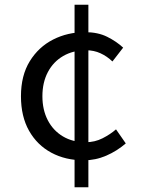

<svg xmlns="http://www.w3.org/2000/svg" viewBox="-20 -750 595 806"><path d="M332 -77Q255 -77 195.5 -109Q136 -141 102 -201Q68 -261 68 -346Q68 -433 105 -493Q142 -553 203 -584Q264 -615 337 -615Q391 -615 430 -595.5Q469 -576 497 -550L452 -492Q429 -514 401.5 -526.5Q374 -539 342 -539Q287 -539 245.5 -515Q204 -491 181 -447.5Q158 -404 158 -346Q158 -289 180.5 -245.5Q203 -202 244 -177.5Q285 -153 340 -153Q378 -153 410.5 -169.5Q443 -186 467 -207L508 -148Q471 -116 426 -96.5Q381 -77 332 -77ZM293 36V-730H351V36Z"/></svg>

Font: Noto Sans HK
Style: Regular
Weight: 400
Designer: Ryoko NISHIZUKA 西塚涼子 (kana, bopomofo & ideographs); Paul D. Hunt (Latin, Greek & Cyrillic); Sandoll Communications 산돌커뮤니
Foundry: Adobe
Version: Version 2.004-H2;hotconv 1.0.118;makeotfexe 2.5.65603